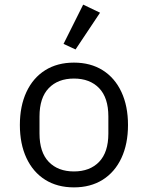

<svg xmlns="http://www.w3.org/2000/svg" viewBox="-20 -799 640 831"><path d="M66 -258Q66 -340 94.5 -401Q123 -462 175.5 -495Q228 -528 300 -528Q372 -528 424.5 -495Q477 -462 505.5 -401Q534 -340 534 -258Q534 -176 505.5 -115Q477 -54 424.5 -21Q372 12 300 12Q228 12 175.5 -21Q123 -54 94.5 -115Q66 -176 66 -258ZM449 -221V-295Q449 -376 409 -417.5Q369 -459 300 -459Q231 -459 191 -417.5Q151 -376 151 -295V-221Q151 -140 191 -98.5Q231 -57 300 -57Q369 -57 409 -98.5Q449 -140 449 -221ZM307 -585 255 -609 340 -779 413 -744Z"/></svg>

Font: iA Writer Duo V
Style: Regular
Weight: 400
Designer: Mike Abbink, Paul van der Laan, Pieter van Rosmalen, Oliver Reichenstein
Foundry: Information Architects Inc.
Version: Version 2.000